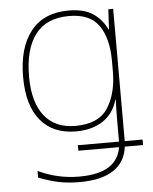

<svg xmlns="http://www.w3.org/2000/svg" viewBox="-54 -584 692 869"><g transform="rotate(-5 291.5 -149.0)"><path d="M463 -437H465L470 -528H492V73H573V98H490Q482 167 427.5 203.5Q373 240 273 240Q217 240 173 230Q129 220 87 203V173Q175 215 273 215Q360 215 407 186Q454 157 464 98H279V73H466V-27Q466 -78 468 -117H466Q448 -55 399 -22.5Q350 10 276 10Q173 10 116 -58Q59 -126 59 -256Q59 -389 118 -463.5Q177 -538 290 -538Q358 -538 399 -511.5Q440 -485 463 -437ZM86 -256Q86 -139 135 -77Q184 -15 276 -15Q382 -15 424 -81Q466 -147 466 -246V-294Q466 -396 425.5 -454.5Q385 -513 290 -513Q187 -513 136.5 -446.5Q86 -380 86 -256Z"/></g></svg>

Font: Noto Sans UI Thin
Style: Regular
Weight: 250
Designer: Monotype Design Team
Foundry: Monotype Imaging Inc.
Version: Version 1.001